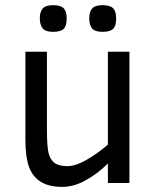

<svg xmlns="http://www.w3.org/2000/svg" viewBox="-20 -714 608 749"><path d="M400.9 0V-76.2Q361.8 -37.1 314.9 -11Q268.1 15.1 223.1 15.1Q171.9 15.1 139.9 -4.2Q107.9 -23.4 93.5 -62.3Q79.1 -101.1 79.1 -169.9V-512.2H163.1V-210Q163.1 -136.7 170.7 -112.3Q178.2 -87.9 194.8 -76.9Q211.4 -65.9 243.2 -65.9Q274.9 -65.9 317.9 -90.6Q360.8 -115.2 400.9 -149.9V-512.2H484.9V0ZM433.1 -642.1Q433.1 -612.8 421.1 -601.3Q409.2 -589.8 379.9 -589.8Q349.1 -589.8 338.6 -604Q328.1 -618.2 328.1 -642.1Q328.1 -668 339.6 -680.9Q351.1 -693.8 379.9 -693.8Q410.2 -693.8 421.6 -681.4Q433.1 -668.9 433.1 -642.1ZM240.2 -642.1Q240.2 -612.8 228.3 -601.3Q216.3 -589.8 187 -589.8Q156.2 -589.8 145.8 -604Q135.3 -618.2 135.3 -642.1Q135.3 -668 146.7 -680.9Q158.2 -693.8 187 -693.8Q217.3 -693.8 228.8 -681.4Q240.2 -668.9 240.2 -642.1Z"/></svg>

Font: Lorenzo Sans
Style: Regular
Weight: 400
Foundry: Intel Corporation
Version: Version 1.00; ttfautohint (v1.5)